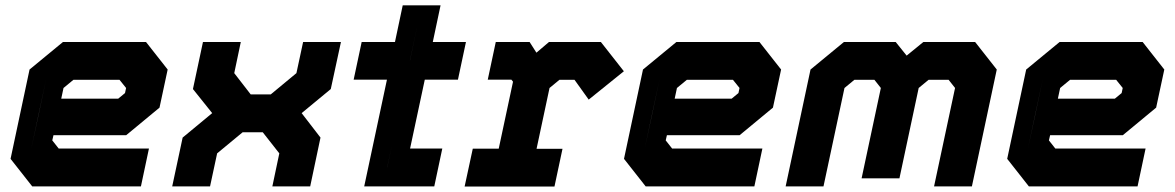

<svg xmlns="http://www.w3.org/2000/svg" viewBox="-20 -697 4394 718"><path d="M526 -540 607 -437 576.5 -294.5 452 -191.5H180L175.5 -172L199.5 -141.5H537L507 0H100.5L19.5 -103L90.5 -437L215.5 -540ZM474.5 -471 525.5 -408 505.5 -315 441.5 -262H123L153 -403L236 -471ZM474.5 -471H236L153 -403L96 -137L147.5 -73H460H147.5L96 -137L123 -262H441.5L505.5 -315L525.5 -408ZM427 -398.5H254.5L217.5 -368L209 -328H422L447.5 -349L451.5 -368Z M624 0 663 -182.5 773.5 -274 701.5 -364 739 -540H880.5L856 -423.5L917.5 -344H992.5L1088.5 -423.5L1113.5 -540H1255L1217 -364L1108 -274L1178.5 -182.5L1140 0H998.5L1024.5 -123.5L962.5 -202.5H887.5L792 -123.5L765.5 0ZM711 -71H710.5L727.5 -149L873.5 -273H1006.5L1100 -149L1083.5 -71H1083L1099.5 -149L1006.5 -273L1152 -393L1168.5 -470H1169L1152.5 -393L1006.5 -272.5H873.5L779.5 -393L795.5 -470H796L780 -393L873.5 -273L728 -149Z M1342 0 1427 -399H1302.5L1332.5 -540H1457L1486 -677H1627.5L1598.5 -540H1722.5L1692.5 -399H1568.5L1513.5 -141.5H1634L1604 0ZM1428 -71.5H1557V-71H1428L1513 -471H1644.5V-470.5H1513L1543.5 -614.5L1513 -471H1381L1381.5 -471.5H1513.5Z M1717.5 0.5 1748 -141H1845L1898.5 -391.5L1892.5 -399H1804L1834 -540H1960.5L1986 -500L2033 -540H2227L2313 -430.5L2181.5 -324.5L2128.5 -398.5H2072L2035 -368L1986.5 -140.5H2083.5L2053.5 0.5ZM1797 -71H2004.5H1900L1972 -408L2047.5 -470H2182L2216.5 -420L2182 -470H2047.5L1972 -408L1927 -470H1882H1927L1972.5 -408L1900.5 -71H1797Z M2820 -540 2901 -437 2870.5 -294.5 2746 -191.5H2474L2469.5 -172L2493.5 -141.5H2831L2801 0H2394.5L2313.5 -103L2384.5 -437L2509.5 -540ZM2768.5 -471 2819.5 -408 2799.5 -315 2735.5 -262H2417L2447 -403L2530 -471ZM2768.5 -471H2530L2447 -403L2390 -137L2441.5 -73H2754H2441.5L2390 -137L2417 -262H2735.5L2799.5 -315L2819.5 -408ZM2721 -398.5H2548.5L2511.5 -368L2503 -328H2716L2741.5 -349L2745.5 -368Z M2918 0 3011 -437 3136 -540H3329.5L3370.5 -489L3433 -540H3626.5L3707.5 -437L3614.5 0H3473L3551.5 -368L3527.5 -398.5H3452.5L3415.5 -368L3343.5 -30H3202L3274 -368L3250 -398.5H3175L3138 -368L3059.5 0ZM3002.5 -71H3002L3072.5 -401L3156 -470H3294.5L3351 -398L3288 -101H3287.5L3350.5 -398L3438.5 -470H3577L3631.5 -401L3561 -71H3560.5L3631 -401L3577 -470H3438.5L3351 -398L3294.5 -470H3156L3073 -401Z M4253 -540 4334 -437 4303.5 -294.5 4179 -191.5H3907L3902.5 -172L3926.5 -141.5H4264L4234 0H3827.5L3746.5 -103L3817.5 -437L3942.5 -540ZM4201.5 -471 4252.5 -408 4232.5 -315 4168.5 -262H3850L3880 -403L3963 -471ZM4201.5 -471H3963L3880 -403L3823 -137L3874.5 -73H4187H3874.5L3823 -137L3850 -262H4168.5L4232.5 -315L4252.5 -408ZM4154 -398.5H3981.5L3944.5 -368L3936 -328H4149L4174.5 -349L4178.5 -368Z"/></svg>

Font: Tourney Black
Style: Italic
Weight: 900
Italic angle: -12°
Version: Version 1.015